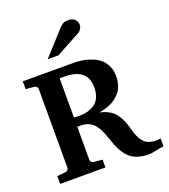

<svg xmlns="http://www.w3.org/2000/svg" viewBox="-166 -1047 1036 1180"><g transform="rotate(-20 352.0 -456.5)"><path d="M704.1 0Q683.1 2.4 650.6 9.3Q618.2 16.1 605 16.1Q564 16.1 532.2 5.6Q500.5 -4.9 480.7 -22.9Q460.9 -41 446.5 -64.2Q432.1 -87.4 422.4 -113Q412.6 -138.7 403.8 -164.6Q395 -190.4 384.3 -213.6Q373.5 -236.8 359.1 -254.9Q344.7 -272.9 321.5 -283.4Q298.3 -293.9 267.1 -293.9H247.1V-78.1Q247.1 -68.4 253.2 -62.7Q259.3 -57.1 269 -56.2L324.2 -50.8V0H27.8V-50.8L81.1 -56.2Q90.8 -57.1 97.4 -63Q104 -68.8 104 -78.1V-592.8Q104 -602.1 97.4 -608.2Q90.8 -614.3 81.1 -615.2L27.8 -620.1V-670.9H359.9Q385.7 -670.9 411.4 -667.5Q437 -664.1 468.3 -653.1Q499.5 -642.1 522.9 -624.8Q546.4 -607.4 562.3 -576.4Q578.1 -545.4 578.1 -504.9Q578.1 -472.7 569.3 -445.8Q560.5 -418.9 544.9 -401.1Q529.3 -383.3 511.7 -370.1Q494.1 -356.9 472.9 -348.9Q451.7 -340.8 435.8 -336.7Q419.9 -332.5 403.8 -330.1Q438.5 -323.2 464.4 -308.3Q490.2 -293.5 504.9 -274.4Q519.5 -255.4 530 -232.9Q540.5 -210.4 546.9 -187.5Q553.2 -164.6 560.1 -142.6Q566.9 -120.6 577.1 -102.3Q587.4 -84 602.5 -70.8Q617.7 -57.6 643.3 -52Q668.9 -46.4 704.1 -50.8ZM428.2 -485.8Q428.2 -610.8 278.8 -610.8Q264.2 -611.8 247.1 -610.8V-355Q253.9 -354.5 261.7 -354Q269.5 -353.5 273.7 -353.3Q277.8 -353 279.8 -353Q301.3 -353 319.8 -355.7Q338.4 -358.4 359.1 -367.2Q379.9 -376 394.5 -389.9Q409.2 -403.8 418.7 -428.5Q428.2 -453.1 428.2 -485.8ZM476.1 -876Q476.1 -865.7 468.3 -852.8Q460.4 -839.8 450.2 -834L288.1 -746.1H217.8L355 -897Q372.6 -916 385.3 -922.6Q397.9 -929.2 418 -929.2Q447.3 -929.2 461.7 -913.1Q476.1 -897 476.1 -876Z"/></g></svg>

Font: Veleka
Style: Bold
Weight: 700
Designer: Stefan Peev, Context Ltd, 2016; SIL International, 1997-2014.
Foundry: Stefan Peev, Context Ltd, 2016
Version: Version 1.000